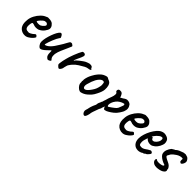

<svg xmlns="http://www.w3.org/2000/svg" viewBox="188 -1354 2493 2493"><g transform="rotate(45 1434.0 -107.5)"><path d="M282 -30Q258 -12 228.5 -9.5Q199 -7 172 -18.5Q145 -30 127 -53Q113 -72 106.5 -100.5Q100 -129 105 -176Q109 -218 131 -260Q153 -302 185 -334.5Q217 -367 251 -379Q265 -388 277 -388.5Q289 -389 312 -387Q335 -384 348.5 -377Q362 -370 369 -360Q385 -345 390 -330Q395 -315 394 -301Q390 -276 365 -242.5Q340 -209 299 -190Q279 -183 254 -183Q229 -183 204 -194Q183 -201 176.5 -190.5Q170 -180 167 -144Q165 -112 174 -96Q183 -80 200 -76Q221 -72 232 -72.5Q243 -73 260 -82Q273 -90 278 -93Q283 -96 287.5 -99.5Q292 -103 300 -111Q306 -117 310.5 -119.5Q315 -122 320 -122Q327 -122 333 -115.5Q339 -109 343 -104Q349 -101 342 -88.5Q335 -76 319 -59.5Q303 -43 282 -30ZM277 -246Q286 -250 298.5 -260Q311 -270 320.5 -282Q330 -294 330 -301Q330 -314 316.5 -323Q303 -332 278 -326Q268 -323 255 -312.5Q242 -302 230 -289Q218 -276 210.5 -265Q203 -254 203 -251Q206 -246 219.5 -243Q233 -240 249.5 -241Q266 -242 277 -246Z M666 1Q659 5 647.5 -2Q636 -9 625 -23Q618 -35 615 -48.5Q612 -62 612 -87Q613 -107 611 -113.5Q609 -120 600.5 -113Q592 -106 569 -83Q544 -58 521.5 -43Q499 -28 485 -29Q478 -29 468 -37Q458 -45 450 -57Q442 -69 437 -81Q431 -104 435.5 -139.5Q440 -175 452 -214.5Q464 -254 479 -288.5Q494 -323 510 -344.5Q526 -366 538 -366Q549 -365 557.5 -355Q566 -345 573 -328Q577 -321 576.5 -316Q576 -311 568 -304Q559 -292 547 -268.5Q535 -245 524 -217.5Q513 -190 504.5 -165Q496 -140 492.5 -124Q489 -108 493 -108Q507 -108 524 -118Q541 -128 559 -145Q580 -166 596.5 -190Q613 -214 630 -242Q643 -262 657.5 -286Q672 -310 676 -320Q690 -346 697 -356.5Q704 -367 714 -370Q719 -370 725 -370Q731 -370 731 -370Q737 -369 745 -361Q753 -357 756.5 -352.5Q760 -348 760 -343Q756 -333 747.5 -313.5Q739 -294 735 -285Q716 -242 697.5 -200.5Q679 -159 671 -116Q669 -102 670.5 -83.5Q672 -65 676 -57Q679 -51 683.5 -43.5Q688 -36 694 -31Q703 -25 696.5 -17.5Q690 -10 679.5 -4.5Q669 1 666 1Z M817 -32Q808 -39 802 -47.5Q796 -56 799 -76Q802 -104 807 -125.5Q812 -147 819 -175Q821 -187 830.5 -216Q840 -245 853 -279Q866 -313 880 -343.5Q894 -374 904 -389Q913 -396 927.5 -395.5Q942 -395 950 -387Q961 -378 955 -355.5Q949 -333 925 -285Q916 -263 909.5 -249.5Q903 -236 902.5 -231.5Q902 -227 909 -231Q915 -242 931 -256.5Q947 -271 965 -285Q983 -299 999 -310Q1015 -321 1021 -324Q1029 -329 1039.5 -332.5Q1050 -336 1054 -338Q1077 -349 1102 -346Q1127 -343 1133 -328Q1134 -320 1139.5 -316Q1145 -312 1145 -312Q1149 -312 1149.5 -309Q1150 -306 1150 -306Q1150 -299 1138.5 -294Q1127 -289 1111 -288Q1098 -287 1088 -283Q1078 -279 1064 -273Q1026 -251 993 -231Q960 -211 928 -176Q921 -168 913.5 -158.5Q906 -149 898 -136Q893 -131 888 -114Q883 -97 879.5 -81.5Q876 -66 876 -63Q876 -63 873 -53.5Q870 -44 863 -35Q851 -19 842 -17.5Q833 -16 817 -32Z M1258 -1Q1245 0 1237 -3.5Q1229 -7 1217 -14Q1195 -31 1183 -51Q1171 -71 1172 -88Q1174 -97 1172.5 -104Q1171 -111 1171 -111Q1165 -116 1167 -117.5Q1169 -119 1170 -123Q1178 -125 1172 -134Q1169 -142 1175.5 -170.5Q1182 -199 1193 -224Q1198 -235 1207.5 -253Q1217 -271 1229 -289.5Q1241 -308 1251 -319Q1273 -344 1290.5 -357.5Q1308 -371 1330 -379Q1350 -387 1363 -387.5Q1376 -388 1392 -375Q1416 -368 1430.5 -355Q1445 -342 1452 -316Q1460 -287 1457.5 -247.5Q1455 -208 1423 -146Q1404 -107 1385.5 -85.5Q1367 -64 1341 -42Q1322 -26 1301.5 -16Q1281 -6 1258 -1ZM1340 -131Q1358 -157 1368 -179.5Q1378 -202 1385 -238Q1388 -249 1387.5 -265.5Q1387 -282 1384 -295.5Q1381 -309 1375 -310Q1362 -315 1347 -310.5Q1332 -306 1313 -286Q1296 -267 1284 -245Q1272 -223 1262 -196Q1252 -169 1243 -135Q1233 -99 1243.5 -79Q1254 -59 1279 -69Q1304 -79 1340 -131Z M1514 178Q1501 185 1488 175.5Q1475 166 1468.5 147.5Q1462 129 1469 109Q1471 103 1475 89.5Q1479 76 1480 66Q1481 59 1486 42.5Q1491 26 1497.5 10Q1504 -6 1508 -13Q1514 -23 1516.5 -36Q1519 -49 1519 -56Q1521 -63 1524.5 -72Q1528 -81 1532 -86Q1534 -94 1538 -103.5Q1542 -113 1547 -120Q1549 -127 1550.5 -137Q1552 -147 1556 -148Q1557 -152 1557.5 -156Q1558 -160 1561 -167Q1563 -178 1570 -199Q1577 -220 1587 -245Q1598 -274 1599 -299Q1600 -324 1585 -330Q1577 -334 1575 -343.5Q1573 -353 1577 -363.5Q1581 -374 1589 -377Q1598 -381 1609 -380.5Q1620 -380 1629 -378.5Q1638 -377 1637 -375Q1637 -370 1642 -369Q1644 -372 1650.5 -361.5Q1657 -351 1663 -338.5Q1669 -326 1669 -321Q1667 -317 1667 -316.5Q1667 -316 1671 -316Q1671 -316 1682 -321.5Q1693 -327 1705.5 -334.5Q1718 -342 1722 -346Q1722 -346 1727.5 -348.5Q1733 -351 1737 -355Q1757 -363 1780.5 -358Q1804 -353 1818 -340Q1838 -315 1842 -287.5Q1846 -260 1832 -225Q1830 -220 1823.5 -208.5Q1817 -197 1811 -187.5Q1805 -178 1805 -178Q1782 -142 1752 -118Q1722 -94 1690 -76Q1680 -69 1667 -64.5Q1654 -60 1644 -58.5Q1634 -57 1631 -59Q1620 -67 1611 -93Q1606 -80 1601.5 -67.5Q1597 -55 1596 -51Q1595 -44 1594 -39.5Q1593 -35 1589 -32Q1589 -32 1588 -28Q1587 -24 1581 -16Q1571 13 1563.5 32.5Q1556 52 1551.5 66Q1547 80 1544 92Q1542 119 1532.5 146.5Q1523 174 1514 178ZM1643 -120Q1647 -122 1659.5 -130Q1672 -138 1687.5 -149.5Q1703 -161 1716.5 -171.5Q1730 -182 1735 -188Q1743 -197 1748 -206Q1753 -215 1757 -228Q1760 -236 1764 -246Q1768 -256 1771 -265Q1775 -273 1774.5 -281.5Q1774 -290 1768 -296Q1764 -297 1746 -291Q1728 -285 1705.5 -271.5Q1683 -258 1665 -235Q1644 -208 1635.5 -181.5Q1627 -155 1629.5 -137.5Q1632 -120 1643 -120Z M2074 -30Q2050 -12 2020.5 -9.5Q1991 -7 1964 -18.5Q1937 -30 1919 -53Q1905 -72 1898.5 -100.5Q1892 -129 1897 -176Q1901 -218 1923 -260Q1945 -302 1977 -334.5Q2009 -367 2043 -379Q2057 -388 2069 -388.5Q2081 -389 2104 -387Q2127 -384 2140.5 -377Q2154 -370 2161 -360Q2177 -345 2182 -330Q2187 -315 2186 -301Q2182 -276 2157 -242.5Q2132 -209 2091 -190Q2071 -183 2046 -183Q2021 -183 1996 -194Q1975 -201 1968.5 -190.5Q1962 -180 1959 -144Q1957 -112 1966 -96Q1975 -80 1992 -76Q2013 -72 2024 -72.5Q2035 -73 2052 -82Q2065 -90 2070 -93Q2075 -96 2079.5 -99.5Q2084 -103 2092 -111Q2098 -117 2102.5 -119.5Q2107 -122 2112 -122Q2119 -122 2125 -115.5Q2131 -109 2135 -104Q2141 -101 2134 -88.5Q2127 -76 2111 -59.5Q2095 -43 2074 -30ZM2069 -246Q2078 -250 2090.5 -260Q2103 -270 2112.5 -282Q2122 -294 2122 -301Q2122 -314 2108.5 -323Q2095 -332 2070 -326Q2060 -323 2047 -312.5Q2034 -302 2022 -289Q2010 -276 2002.5 -265Q1995 -254 1995 -251Q1998 -246 2011.5 -243Q2025 -240 2041.5 -241Q2058 -242 2069 -246Z M2318 8Q2270 8 2241.5 -25Q2213 -58 2214 -113Q2215 -149 2228 -191Q2241 -233 2262.5 -272.5Q2284 -312 2309.5 -341.5Q2335 -371 2362 -383Q2372 -388 2383.5 -391Q2395 -394 2407 -394Q2418 -394 2431 -391Q2444 -388 2453 -384Q2472 -377 2484 -363.5Q2496 -350 2501 -323Q2503 -307 2502 -298Q2501 -289 2496 -275Q2484 -240 2462.5 -212.5Q2441 -185 2410 -169Q2402 -164 2392.5 -162Q2383 -160 2373 -160Q2353 -160 2335 -167Q2317 -174 2305 -187L2298 -195L2294 -186Q2285 -162 2280.5 -142.5Q2276 -123 2276 -108Q2276 -96 2278 -84.5Q2280 -73 2285 -65Q2289 -59 2297.5 -56.5Q2306 -54 2317 -54Q2323 -54 2330 -54.5Q2337 -55 2343 -57Q2360 -63 2371 -70.5Q2382 -78 2394 -86L2398 -88L2397 -89Q2410 -96 2418.5 -101Q2427 -106 2428 -106Q2432 -108 2436 -111Q2446 -114 2459 -106.5Q2472 -99 2472 -87Q2471 -81 2463 -70Q2455 -59 2444.5 -48.5Q2434 -38 2426 -35Q2424 -34 2419 -32Q2414 -30 2412 -28H2413Q2404 -16 2395 -16H2387Q2383 -9 2361 -0.5Q2339 8 2318 8ZM2365 -219Q2380 -219 2391.5 -227Q2403 -235 2412 -245Q2433 -269 2438 -295Q2443 -321 2432 -332Q2427 -335 2423 -336Q2419 -337 2409 -334Q2400 -333 2384.5 -322Q2369 -311 2354.5 -296Q2340 -281 2331 -267L2318 -246Q2324 -249 2329.5 -249.5Q2335 -250 2336 -248Q2339 -242 2342.5 -235Q2346 -228 2351 -223.5Q2356 -219 2365 -219Z M2642 -7Q2591 -7 2568 -42Q2561 -54 2561.5 -66.5Q2562 -79 2568 -84.5Q2574 -90 2582 -79Q2596 -71 2621 -71Q2634 -71 2646.5 -72.5Q2659 -74 2673 -78Q2690 -83 2695.5 -91Q2701 -99 2693 -104H2694Q2668 -111 2641.5 -125.5Q2615 -140 2596.5 -158Q2578 -176 2575 -191Q2567 -223 2579 -256Q2591 -289 2613 -315Q2622 -320 2635 -329Q2648 -338 2655 -339V-338Q2674 -358 2700.5 -370Q2727 -382 2758 -392L2774 -394Q2786 -396 2794 -396Q2793 -396 2798.5 -394.5Q2804 -393 2808 -392Q2814 -389 2818 -389Q2832 -387 2843.5 -376Q2855 -365 2862.5 -350.5Q2870 -336 2868 -324Q2865 -303 2854 -285.5Q2843 -268 2829 -266Q2831 -267 2826 -269.5Q2821 -272 2816 -275L2813 -273Q2813 -273 2812.5 -276Q2812 -279 2810 -283Q2807 -289 2806.5 -296.5Q2806 -304 2807 -314Q2809 -325 2807.5 -327Q2806 -329 2794 -330Q2781 -333 2756.5 -325.5Q2732 -318 2714 -305Q2693 -291 2680 -280Q2667 -269 2659 -259Q2651 -249 2645 -234Q2640 -227 2636.5 -221Q2633 -215 2633 -210Q2633 -199 2650 -188Q2667 -177 2700 -162Q2726 -151 2741 -136Q2756 -121 2763 -104Q2765 -100 2765.5 -93Q2766 -86 2764 -84Q2766 -82 2766 -80V-81Q2774 -68 2765.5 -54Q2757 -40 2738 -29Q2719 -18 2693 -13H2694Q2680 -10 2667 -8.5Q2654 -7 2642 -7Z"/></g></svg>

Font: Caveat Medium
Style: Regular
Weight: 500
Designer: Pablo Impallari
Foundry: Pablo Impallari
Version: Version 2.000